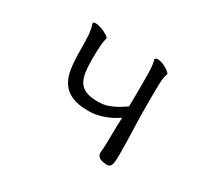

<svg xmlns="http://www.w3.org/2000/svg" viewBox="-140 -890 1279 1176"><g transform="rotate(30 500.0 -302.5)"><path d="M669.9 -660.2Q656.2 -660.2 651.9 -650.9Q651.9 -647 652.8 -645.5Q655.8 -641.1 655.8 -632.3Q659.7 -620.6 661.6 -595.7Q663.6 -570.8 663.6 -519.5V-426.8Q663.6 -376 662.6 -322.3Q629.9 -299.3 605.5 -286.1Q559.6 -260.7 519.5 -254.4Q500.5 -251.5 481.4 -251.5Q419.9 -251.5 386.2 -269.5Q364.3 -281.2 350.6 -301.8Q334 -327.1 327.6 -367.2Q321.8 -405.8 321.8 -460Q321.8 -526.4 325.7 -565.9Q325.7 -575.7 333 -607.4Q334.5 -613.3 334.5 -615.2Q333.5 -616.2 330.6 -621.1Q325.7 -626 316.9 -631.3Q296.4 -644.5 272.7 -652.8Q249 -661.1 230.5 -661.1Q220.2 -661.1 216.8 -657.7Q214.8 -654.8 214.4 -650.4Q227.1 -610.4 229.5 -570.8Q231.9 -533.2 231.9 -464.1Q231.9 -395 240.2 -340.8Q248 -287.6 272.5 -250.5Q295.9 -213.9 340.3 -193.8Q385.3 -173.3 460 -173.3Q509.8 -173.3 558.3 -189.7Q606.9 -206.1 648.4 -232.9L660.6 -240.7Q658.7 -208.5 658.2 -179.7L656.2 -62Q655.8 -34.7 654.8 -20.5Q651.9 -0.5 651.9 8.5Q651.9 17.6 654.1 24.7Q656.2 31.7 662.1 37.1L668.5 42.5Q679.7 50.8 704.6 54.2Q714.4 56.2 721.7 56.2Q741.2 56.2 749.5 42Q755.4 31.7 757.3 13.7Q759.3 -4.4 759.3 -30.3Q759.3 -88.9 758.3 -127.9Q757.3 -167 755.9 -205.6Q752.4 -295.4 752.4 -410.2Q752.4 -468.8 753.4 -514.4Q754.4 -560.1 758.3 -585Q759.8 -592.3 763.2 -599.1Q765.1 -603.5 766.1 -609.9Q765.6 -617.2 751.5 -627.9Q734.4 -641.1 712.9 -650.4Q689.9 -660.2 669.9 -660.2Z"/></g></svg>

Font: Bakudai
Style: ExtraLight
Weight: 200
Version: Version 1.48